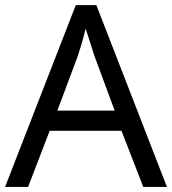

<svg xmlns="http://www.w3.org/2000/svg" viewBox="-20 -737 679 757"><path d="M544.9 0 459 -221.2H175.8L90.8 0H0L278.8 -716.8H359.9L638.2 0ZM432.1 -300.8 352.1 -517.1 317.9 -624Q303.2 -565.4 287.1 -517.1L206.1 -300.8Z"/></svg>

Font: Noto Sans Southeast Asian
Style: Regular
Weight: 400
Designer: Monotype Design Team
Foundry: Monotype Imaging Inc.
Version: Version 1.06 uh; ttfautohint (v1.4.1)